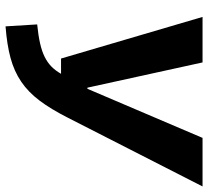

<svg xmlns="http://www.w3.org/2000/svg" viewBox="-49 -684 750 692"><g transform="rotate(90 326.0 -338.0)"><path d="M41 -693H205L296 -278H300L477 -693H652L404 -207Q373 -146 342.5 -105.5Q312 -65 274.5 -39.5Q237 -14 189 -1Q141 12 75 17L68 -97Q108 -101 136.5 -107.5Q165 -114 185 -124Q205 -134 219.5 -148Q234 -162 246 -183H191Z"/></g></svg>

Font: Szlgxwxxxixliatcpuztgldltzi
Style: Regular
Weight: 700
Italic angle: -8°
Designer: Carrois Corporate & Edenspiekermann
Foundry: Carrois Corporate GbR & Edenspiekermann AG
Version: Version 2.001